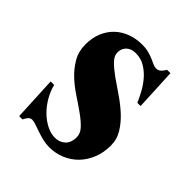

<svg xmlns="http://www.w3.org/2000/svg" viewBox="-147 -587 699 699"><g transform="rotate(45 202.5 -237.0)"><path d="M368.2 -147.9Q368.2 -180.2 351.6 -207Q335 -233.9 310.3 -256.6Q285.6 -279.3 256.6 -298.8Q227.5 -318.4 202.9 -335.9Q178.2 -353.5 161.6 -370.4Q145 -387.2 145 -404.8Q145 -424.8 158.2 -437.5Q171.4 -450.2 194.8 -450.2Q221.2 -450.2 242.4 -437.3Q263.7 -424.3 279.8 -405.3Q295.9 -386.2 307.4 -364.7Q318.8 -343.3 326.2 -326.2H342.8L335 -487.8H317.9Q315.4 -483.9 312.5 -479.5Q309.6 -475.1 305.9 -471.4Q302.2 -467.8 297.4 -465.3Q292.5 -462.9 285.2 -462.9Q277.3 -462.9 268.8 -467Q260.3 -471.2 249.3 -475.8Q238.3 -480.5 223.6 -484.6Q209 -488.8 189 -488.8Q157.7 -488.8 130.9 -478.8Q104 -468.8 84.2 -450Q64.5 -431.2 53.2 -404.1Q42 -377 42 -342.8Q42 -307.1 58.1 -279.3Q74.2 -251.5 98.1 -229Q122.1 -206.5 150.4 -188Q178.7 -169.4 202.6 -152.3Q226.6 -135.3 242.7 -118.4Q258.8 -101.6 258.8 -82Q258.8 -52.7 242.7 -38.3Q226.6 -23.9 204.1 -23.9Q182.1 -23.9 160.2 -35.2Q138.2 -46.4 119.4 -64.9Q100.6 -83.5 86.4 -107.9Q72.3 -132.3 65.9 -158.2H47.9L56.2 12.2H73.2Q77.6 2.9 83.5 -4.6Q89.4 -12.2 100.1 -12.2Q107.9 -12.2 120.1 -7.8Q132.3 -3.4 147.5 1.7Q162.6 6.8 179.2 11Q195.8 15.1 212.9 15.1Q246.1 15.1 274.7 2.9Q303.2 -9.3 324 -31Q344.7 -52.7 356.4 -82.5Q368.2 -112.3 368.2 -147.9Z"/></g></svg>

Font: Galatia SIL
Style: Bold
Weight: 700
Designer: Development by SIL's NRSI team
Version: Version 2.1